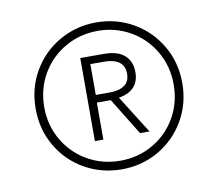

<svg xmlns="http://www.w3.org/2000/svg" viewBox="-63 -777 749 659"><g transform="rotate(-10 311.5 -448.0)"><path d="M55.5 -448Q55.5 -520 89.8 -578.5Q124 -637 182.8 -670.5Q241.5 -704 311.5 -704Q381 -704 439.5 -670.5Q498 -637 532.2 -578.5Q566.5 -520 566.5 -448Q566.5 -376 532.2 -317.5Q498 -259 439.8 -225.5Q381.5 -192 311.5 -192Q241.5 -192 182.8 -225.2Q124 -258.5 89.8 -317Q55.5 -375.5 55.5 -448ZM311.5 -222Q373.5 -222 425 -251.5Q476.5 -281 506.5 -332.8Q536.5 -384.5 536.5 -448Q536.5 -512 506.2 -563.8Q476 -615.5 424.5 -645Q373 -674.5 311.5 -674.5Q249.5 -674.5 197.8 -645Q146 -615.5 115.8 -563.8Q85.5 -512 85.5 -448Q85.5 -384.5 115.8 -332.8Q146 -281 197.8 -251.5Q249.5 -222 311.5 -222ZM236.5 -593H318.5Q366 -593 390.2 -572Q414.5 -551 414.5 -512.5Q414.5 -479.5 395.8 -460.2Q377 -441 343.5 -436L427 -303.5H394L314.5 -432.5H266V-303.5H236.5ZM315.5 -459Q348.5 -459 367 -472Q385.5 -485 385.5 -512.5Q385.5 -540 367 -553.2Q348.5 -566.5 315.5 -566.5H267V-459Z"/></g></svg>

Font: HK Grotesk Light
Style: Italic
Weight: 300
Italic angle: -16°
Designer: Alfredo Marco Pradil
Foundry: Hanken Design Co.
Version: Version 3.001